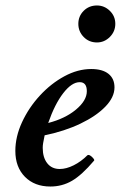

<svg xmlns="http://www.w3.org/2000/svg" viewBox="-20 -668 441 701"><path d="M164 13Q106 13 71 -22.5Q36 -58 36 -117Q36 -169 60.5 -222Q85 -275 125.5 -319Q166 -363 215 -389.5Q264 -416 313 -416Q354 -416 376 -398.5Q398 -381 398 -349Q398 -313 364.5 -278.5Q331 -244 273.5 -216.5Q216 -189 143 -174Q139 -154 137.5 -145.5Q136 -137 136 -128Q136 -93 152.5 -72Q169 -51 198 -51Q222 -51 249 -64.5Q276 -78 299 -101Q303 -104 309.5 -100Q316 -96 321 -89.5Q326 -83 323 -81Q279 -29 243 -8Q207 13 164 13ZM156 -219Q218 -235 257.5 -268Q297 -301 297 -335Q297 -368 271 -368Q242 -368 211 -328Q180 -288 156 -219ZM334 -513Q305 -513 285.5 -533Q266 -553 266 -581Q266 -609 285.5 -628.5Q305 -648 334 -648Q361 -648 381 -628.5Q401 -609 401 -581Q401 -553 381 -533Q361 -513 334 -513Z"/></svg>

Font: Junicode SmExp
Style: Bold Italic
Weight: 700
Width: 6
Italic angle: -11°
Designer: Peter S. Baker
Version: Version 2.205; ttfautohint (v1.8.4)